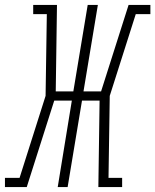

<svg xmlns="http://www.w3.org/2000/svg" viewBox="-59 -755 627 775"><path d="M-39 0V-37H20L125 -368L130 -698H75V-735H171L166 -386H237L295 -735H336L278 -386H349L460 -735H548V-698H489L384 -368L379 -37H434V0H338L343 -349H272L214 0H174L231 -349H160L49 0Z"/></svg>

Font: Iosevka Slab XLtObl
Style: Regular
Weight: 200
Italic angle: -9°
Monospace: yes
Designer: Belleve Invis
Foundry: Belleve Invis
Version: Version 11.1.1; ttfautohint (v1.8.3)